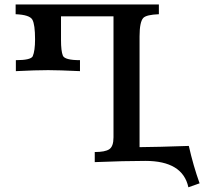

<svg xmlns="http://www.w3.org/2000/svg" viewBox="-20 -713 933 845"><path d="M809.1 111.3Q784.2 -4.9 619.6 -4.9Q528.3 -4.9 397 0.5V-43.9Q442.9 -43.9 461.2 -56.4Q479.5 -68.8 479.5 -108.4V-641.1H248.5V-537.1Q248.5 -488.3 256.6 -468.3Q264.6 -448.2 332 -448.2V-399.9Q237.8 -404.3 191.9 -404.3Q137.7 -404.3 49.8 -399.9V-448.2Q115.2 -448.2 124 -465.3Q134.3 -489.3 134.3 -540Q134.3 -604.5 122.6 -626.2Q110.8 -647.9 48.8 -650.4V-693.4H679.2V-650.4Q625 -648.4 610.8 -634.3Q594.2 -616.7 594.2 -552.7V-65.4Q668.9 -65.9 811 -70.8Q830.6 16.1 858.4 93.8Z"/></svg>

Font: Kelvinch
Style: Bold
Weight: 700
Designer: Paul James Miller
Foundry: High-Logic / Made with FontCreator
Version: Version 3.501;March 28, 2021;FontCreator 13.0.0.2683 64-bit